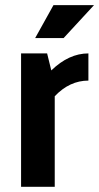

<svg xmlns="http://www.w3.org/2000/svg" viewBox="-20 -718 381 738"><path d="M61 0V-512.7H161.1L177.2 -447.3Q244.6 -512.7 319.8 -512.7V-408.2Q247.6 -408.2 190.4 -348.1V0ZM185.5 -698.2H341.3L224.6 -571.8H115.2Z"/></svg>

Font: Voltera
Style: Bold
Weight: 700
Designer: Bernd Montag
Version: Version 1.301